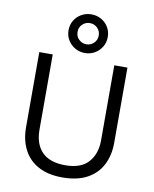

<svg xmlns="http://www.w3.org/2000/svg" viewBox="-100 -1015 884 1101"><g transform="rotate(10 341.5 -465.0)"><path d="M339.2 10Q256.7 10 200 -20.4Q143.3 -50.8 114.2 -106.7Q85 -162.5 85 -238.3V-675H163.3V-238.3Q163.3 -153.3 208.3 -107.5Q253.3 -61.7 343.3 -61.7Q435 -61.7 478.3 -110.4Q521.7 -159.2 521.7 -237.5V-675H598.3V-236.7Q598.3 -165 570 -109.2Q541.7 -53.3 484.2 -21.7Q426.7 10 339.2 10ZM342.5 -715Q311.7 -715 285.4 -730Q259.2 -745 243.8 -770.4Q228.3 -795.8 228.3 -827.5Q228.3 -860 243.8 -885.4Q259.2 -910.8 285.4 -925.4Q311.7 -940 342.5 -940Q374.2 -940 400 -925.4Q425.8 -910.8 441.2 -885.4Q456.7 -860 456.7 -827.5Q456.7 -795.8 441.2 -770.4Q425.8 -745 400 -730Q374.2 -715 342.5 -715ZM342.5 -765.8Q367.5 -765.8 385.8 -783.3Q404.2 -800.8 404.2 -827.5Q404.2 -854.2 385.8 -871.7Q367.5 -889.2 342.5 -889.2Q317.5 -889.2 299.2 -871.7Q280.8 -854.2 280.8 -827.5Q280.8 -800.8 299.2 -783.3Q317.5 -765.8 342.5 -765.8Z"/></g></svg>

Font: Funnel Sans Light
Style: Regular
Weight: 300
Designer: NORD ID, Kristian Moeller
Foundry: Dicotype
Version: Version 1.000